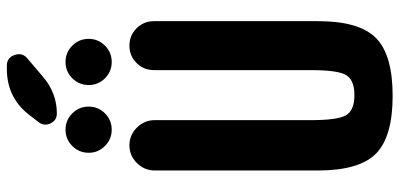

<svg xmlns="http://www.w3.org/2000/svg" viewBox="-312 -802 1125 540"><g transform="rotate(-90 250.0 -532.5)"><path d="M280.3 -844.7Q280.3 -872.1 299.3 -891.1Q318.4 -910.2 345.2 -910.2Q372.1 -910.2 391.1 -891.1Q410.2 -872.1 410.2 -845.2Q410.2 -818.4 391.1 -799.3Q372.1 -780.3 345.2 -780.3Q318.4 -780.3 299.3 -799.3Q280.3 -818.4 280.3 -844.7ZM89.8 -844.7Q89.8 -872.1 108.9 -891.1Q127.9 -910.2 154.8 -910.2Q181.6 -910.2 200.7 -891.1Q219.7 -872.1 219.7 -845.2Q219.7 -818.4 200.7 -799.3Q181.6 -780.3 154.8 -780.3Q127.9 -780.3 108.9 -799.3Q89.8 -818.4 89.8 -844.7ZM460 -661.1V-200.2Q460 -84 412.6 -37.1Q365.2 9.8 250 9.8Q134.8 9.8 87.4 -37.1Q40 -84 40 -200.2V-659.2Q40 -688.5 61 -709.5Q82 -730.5 110.8 -730.5Q139.6 -730.5 160.6 -709.5Q181.6 -688.5 181.6 -659.2V-219.7Q181.6 -143.6 195.8 -120.6Q210 -97.7 252 -97.7Q293.9 -97.7 308.1 -120.6Q322.3 -143.6 322.3 -219.7V-661.1Q322.3 -690.4 342.3 -710.4Q362.3 -730.5 391.1 -730.5Q419.9 -730.5 439.9 -710.4Q460 -690.4 460 -661.1ZM356.4 -1018.6 304.7 -974.6Q258.8 -934.6 200.2 -934.6Q181.6 -934.6 172.9 -951.7Q164.1 -968.8 174.8 -984.4L191.4 -1005.9Q241.2 -1075.2 325.2 -1075.2H335Q357.4 -1075.2 364.7 -1053.7Q372.1 -1032.2 356.4 -1018.6Z"/></g></svg>

Font: Rounded-X Mgen+ 1mn bold
Style: Bold
Weight: 700
Designer: [Source Han Sans]
Ryoko NISHIZUKA  (kana & ideographs); Paul D. Hunt (Latin, Greek & Cyrillic); Wenlong ZHANG  (bopomofo
Version: Version 1.059.20150602